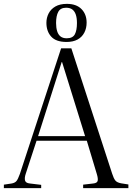

<svg xmlns="http://www.w3.org/2000/svg" viewBox="-21 -973 684 993"><path d="M-1 0V-18L39 -24Q56 -27 64 -36.5Q72 -46 82 -74L295 -723H348L559 -75Q567 -50 575.5 -39.5Q584 -29 605 -25L643 -19V0H409V-18L461 -24Q481 -26 484 -37.5Q487 -49 480 -72L428 -245H168L112 -74Q105 -53 108.5 -39.5Q112 -26 134 -24L192 -17V0ZM176 -269H419L300 -652H298ZM323 -756Q269 -756 244 -783.5Q219 -811 219 -855Q219 -881 230.5 -903.5Q242 -926 265.5 -939.5Q289 -953 325 -953Q374 -953 400.5 -926Q427 -899 427 -856Q427 -827 415 -804Q403 -781 380 -768.5Q357 -756 323 -756ZM324 -775Q355 -775 366 -795.5Q377 -816 377 -854Q377 -880 371 -897.5Q365 -915 353 -924Q341 -933 321 -933Q292 -933 280.5 -912Q269 -891 269 -854Q269 -830 274.5 -812Q280 -794 292 -784.5Q304 -775 324 -775Z"/></svg>

Font: Literata 60pt Light
Style: Regular
Weight: 300
Designer: Latin by Veronika Burian and Jose Scaglione. Greek by Irene Vlachou. Cyrillic by Vera Evstafieva.
Foundry: TypeTogether
Version: Version 3.103;gftools[0.9.29]